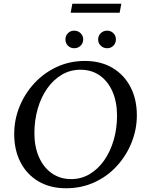

<svg xmlns="http://www.w3.org/2000/svg" viewBox="-20 -997 808 1027"><path d="M333 10Q249 10 186.5 -26.5Q124 -63 90 -128.5Q56 -194 56 -280Q56 -357 84.5 -427Q113 -497 164 -552Q215 -607 284 -639Q353 -671 434 -671Q519 -671 581.5 -634Q644 -597 678 -531.5Q712 -466 712 -380Q712 -305 684 -235Q656 -165 605.5 -109.5Q555 -54 485.5 -22Q416 10 333 10ZM361 -39Q415 -39 460 -66Q505 -93 537.5 -139.5Q570 -186 588 -247.5Q606 -309 606 -378Q606 -451 582 -506.5Q558 -562 514 -593Q470 -624 410 -624Q356 -624 311 -597.5Q266 -571 233 -524.5Q200 -478 182 -416Q164 -354 164 -284Q164 -212 188.5 -156.5Q213 -101 257.5 -70Q302 -39 361 -39ZM358 -929 367 -977H629L620 -929ZM377 -739Q357 -739 343.5 -752.5Q330 -766 330 -786Q330 -806 343.5 -819.5Q357 -833 377 -833Q397 -833 411 -819.5Q425 -806 425 -786Q425 -766 411 -752.5Q397 -739 377 -739ZM553 -739Q533 -739 519 -752.5Q505 -766 505 -786Q505 -806 519 -819.5Q533 -833 553 -833Q573 -833 586.5 -819.5Q600 -806 600 -786Q600 -766 586.5 -752.5Q573 -739 553 -739Z"/></svg>

Font: Spectral Medium
Style: Italic
Weight: 500
Italic angle: -10°
Designer: Jean-Baptiste Levee
Foundry: Production Type
Version: Version 2.001